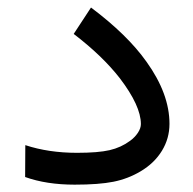

<svg xmlns="http://www.w3.org/2000/svg" viewBox="-20 -487 519 515"><path d="M47.9 -97.7Q110.4 -77.1 186.5 -77.1Q243.2 -77.1 273.9 -84.2Q304.7 -91.3 329.1 -109.4Q341.8 -118.7 349.9 -130.9Q357.9 -143.1 357.9 -154.3Q357.9 -203.1 301.3 -277.3Q254.4 -337.4 177.7 -396L224.1 -466.8Q321.8 -393.6 373 -321.3Q434.6 -235.4 434.6 -154.8Q434.6 -115.7 414.3 -82.5Q394 -49.3 356.9 -27.3Q323.2 -7.3 284.2 0.5Q245.1 8.3 180.2 8.3Q104.5 8.3 47.4 -12.2Z"/></svg>

Font: Samim FD-WOL
Style: FD-WOL
Weight: 400
Foundry: DejaVu fonts team - Redesigned by Saber Rastikerdar
Version: Version 4.0.0